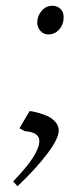

<svg xmlns="http://www.w3.org/2000/svg" viewBox="-20 -482 262 670"><path d="M25.9 150.9Q117.2 57.6 117.2 9.8Q117.2 -0.5 111.3 -7.6Q105.5 -14.6 96.7 -18.1Q87.9 -21.5 80.8 -22.7Q73.7 -23.9 67.9 -23.9L47.9 -34.2L83 -94.2Q90.3 -94.2 105.2 -90.6Q120.1 -86.9 138.9 -79.8Q157.7 -72.8 171.4 -58.6Q185.1 -44.4 185.1 -26.9Q185.1 1.5 144.8 54.7Q104.5 107.9 41 168ZM109.9 -402.8Q109.9 -426.3 125.2 -444.1Q140.6 -461.9 163.1 -461.9Q179.2 -461.9 190.7 -451.4Q202.1 -440.9 202.1 -421.9Q202.1 -397 186.8 -379.4Q171.4 -361.8 147.9 -361.8Q131.8 -361.8 120.8 -374.5Q109.9 -387.2 109.9 -402.8Z"/></svg>

Font: Dehuti
Style: Italic
Weight: 400
Version: Version 1.2